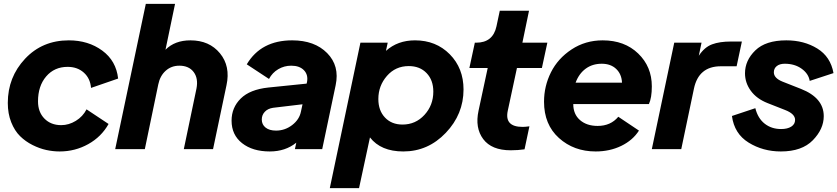

<svg xmlns="http://www.w3.org/2000/svg" viewBox="-20 -765 4296 985"><path d="M286 12Q252 12 217.5 4.5Q183 -3 147 -21Q111 -39 83 -66.5Q55 -94 37.5 -138Q20 -182 20 -237Q20 -369 108.5 -463.5Q197 -558 333 -558Q433 -558 504.5 -505.5Q576 -453 586 -362L447 -314Q443 -363 410 -392.5Q377 -422 327 -422Q259 -422 217 -373Q175 -324 175 -245Q175 -190 208 -156.5Q241 -123 294 -123Q333 -123 369 -145Q405 -167 424 -204L537 -129Q500 -63 432.5 -25.5Q365 12 286 12Z M957 -558Q1054 -558 1108.5 -491.5Q1163 -425 1142 -328L1073 0H923L988 -311Q998 -363 973.5 -395.5Q949 -428 900 -428Q859 -428 830 -402Q801 -376 792 -332L723 0H571L728 -745H878L829 -510Q877 -558 957 -558Z M1479 -558Q1594 -558 1658.5 -492.5Q1723 -427 1702 -328L1633 0H1493L1500 -33Q1444 12 1364 12Q1276 12 1222 -30.5Q1168 -73 1168 -146Q1168 -213 1215 -259.5Q1262 -306 1357 -316L1553 -336L1555 -344Q1562 -381 1539.5 -404.5Q1517 -428 1474 -428Q1438 -428 1407.5 -410Q1377 -392 1360 -360L1246 -435Q1319 -558 1479 -558ZM1396 -95Q1442 -95 1479 -123.5Q1516 -152 1524 -193L1532 -230L1381 -212Q1354 -208 1338.5 -191.5Q1323 -175 1323 -152Q1323 -126 1342.5 -110.5Q1362 -95 1396 -95Z M2109 -558Q2217 -558 2287.5 -486.5Q2358 -415 2358 -306Q2358 -179 2267 -83.5Q2176 12 2049 12Q1934 12 1878 -60L1822 200H1672L1829 -546H1969L1960 -504Q2020 -558 2109 -558ZM2045 -126Q2112 -126 2157.5 -175.5Q2203 -225 2203 -295Q2203 -354 2168.5 -390Q2134 -426 2077 -426Q2009 -426 1965 -375.5Q1921 -325 1921 -257Q1921 -198 1955 -162Q1989 -126 2045 -126Z M2600 6Q2502 6 2459 -51.5Q2416 -109 2435 -197L2482 -416H2388L2416 -546H2423Q2509 -546 2527 -630L2544 -710H2694L2660 -546H2788L2760 -416H2632L2585 -197Q2567 -114 2661 -114Q2675 -114 2696 -117L2671 1Q2638 6 2600 6Z M3324 -322Q3324 -263 3309 -231H2921Q2921 -179 2955.5 -149Q2990 -119 3046 -119Q3113 -119 3152 -166L3258 -95Q3226 -45 3167 -16.5Q3108 12 3036 12Q2924 12 2847.5 -57Q2771 -126 2771 -243Q2771 -323 2806.5 -394Q2842 -465 2912.5 -511.5Q2983 -558 3072 -558Q3184 -558 3254 -490.5Q3324 -423 3324 -322ZM2933 -341H3171Q3169 -385 3141 -411.5Q3113 -438 3067 -438Q3019 -438 2984.5 -412.5Q2950 -387 2933 -341Z M3730 -552H3786L3759 -425H3678Q3564 -425 3540 -310L3475 0H3324L3439 -546H3579L3565 -479Q3594 -523 3633 -537.5Q3672 -552 3730 -552Z M3986 12Q3894 12 3820.5 -33.5Q3747 -79 3735 -170L3855 -210Q3868 -158 3903 -130.5Q3938 -103 3987 -103Q4020 -103 4039.5 -115.5Q4059 -128 4059 -150Q4059 -181 4007 -201L3918 -236Q3862 -258 3832 -299Q3802 -340 3802 -389Q3802 -455 3855 -506.5Q3908 -558 4014 -558Q4105 -558 4173 -516Q4241 -474 4256 -390L4134 -350Q4128 -387 4092.5 -412.5Q4057 -438 4006 -438Q3980 -438 3965 -426Q3950 -414 3950 -394Q3950 -364 3995 -346L4089 -309Q4206 -263 4206 -169Q4206 -103 4150 -45.5Q4094 12 3986 12Z"/></svg>

Font: Plus Jakarta Display
Style: Bold Italic
Weight: 700
Italic angle: -12°
Designer: Gumpita Rahayu
Foundry: Tokotype Studio
Version: Version 1.000;hotconv 1.0.109;makeotfexe 2.5.65596